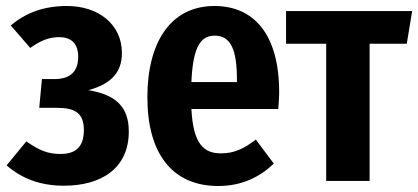

<svg xmlns="http://www.w3.org/2000/svg" viewBox="-20 -604 1396 641"><path d="M204 -584C127 -584 67 -562 16 -519L81 -444C114 -467 141 -480 178 -480C214 -480 241 -462 241 -415C241 -365 215 -340 161 -340H120L111 -244H171C231 -244 260 -226 260 -170C260 -111 230 -90 182 -90C139 -90 111 -102 68 -132L2 -52C51 -9 113 16 193 16C321 16 410 -44 410 -165C410 -248 366 -288 275 -303C353 -324 387 -364 387 -427C387 -524 307 -584 204 -584Z M912 -296C912 -489 828 -584 696 -584C549 -584 472 -462 472 -279C472 -94 553 17 709 17C788 17 849 -14 894 -58L834 -138C794 -107 761 -92 718 -92C661 -92 625 -122 619 -240H909C910 -255 912 -277 912 -296ZM771 -330H619C624 -450 651 -485 697 -485C750 -485 771 -439 771 -338Z M1356 -567H935V-458H1069V0H1214V-458H1338Z"/></svg>

Font: Glow Sans TC Compressed
Style: Bold
Weight: 700
Width: 2
Designer: Ryoko NISHIZUKA (kana, bopomofo & ideographs); Paul D. Hunt (Latin, Greek & Cyrillic); Sandoll Communications, Soo-young
Version: Version 0.93